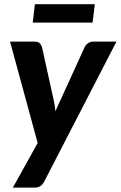

<svg xmlns="http://www.w3.org/2000/svg" viewBox="-20 -710 564 897"><path d="M27 0ZM186.5 138.5Q172 166.5 143 166.5H40L156 -42L27 -515.5H143Q158 -515.5 165.5 -508Q173 -500.5 176 -490.5L230.5 -244Q233.5 -230.5 235.5 -217Q237.5 -203.5 239 -190Q244.5 -203.5 250.8 -217.2Q257 -231 263.5 -244.5L376 -491Q381.5 -501.5 392 -508.5Q402.5 -515.5 413.5 -515.5H524ZM143 -690.5H423L412.5 -604.5H133Z"/></svg>

Font: Lato Heavy
Style: Italic
Weight: 800
Italic angle: -7°
Designer: Lukasz Dziedzic
Foundry: tyPoland Lukasz Dziedzic
Version: Version 2.007; 2014-02-27